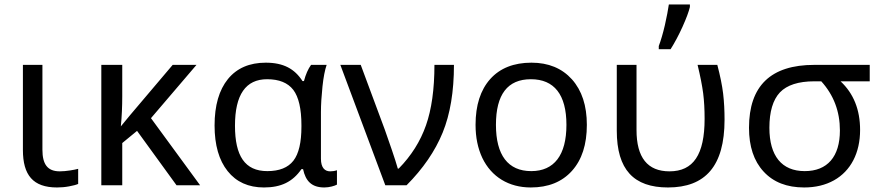

<svg xmlns="http://www.w3.org/2000/svg" viewBox="-20 -825 3917 855"><path d="M82 -536.1V-157.2C82 -45.4 127 9.8 233.9 9.8C251.5 9.8 269.5 8.3 287.6 4.9C305.7 1.5 319.3 -2 328.1 -5.9V-73.2C319.8 -70.8 307.6 -68.4 291.5 -65.9C275.4 -63.5 260.3 -62 246.1 -62C191.4 -62 168.9 -93.8 168.9 -158.2V-536.1Z M559.1 -312 518.1 -262.2C522.5 -306.6 524.4 -351.6 524.4 -397V-536.1H431.2V0H524.4V-188L590.3 -242.2L766.1 0H871.1L652.3 -298.8L855 -536.1H749Z M1155.3 9.8C1231.4 9.8 1283.2 -15.1 1322.3 -71.8H1329.6C1340.8 -19 1367.7 9.8 1424.3 9.8C1446.3 9.8 1470.2 2.9 1480.5 -2.9V-66.9C1470.7 -63.5 1460.4 -62 1450.2 -62C1427.2 -62 1409.2 -77.1 1409.2 -118.2V-326.2C1409.2 -359.4 1411.6 -397 1416 -439.5C1420.4 -481.4 1426.8 -513.7 1434.6 -536.1H1365.2C1352.1 -518.1 1341.3 -493.7 1333.5 -463.9H1327.1C1292 -518.6 1242.2 -545.9 1163.6 -545.9C1090.8 -545.9 1034.7 -521.5 995.1 -473.1C955.6 -424.3 935.5 -355.5 935.5 -266.1C935.5 -179.2 955.1 -111.3 993.7 -63C1032.2 -14.6 1086.4 9.8 1155.3 9.8ZM1170.4 -63C1070.3 -63 1026.4 -130.9 1026.4 -265.1C1026.4 -403.3 1074.2 -472.2 1169.4 -472.2C1222.7 -472.2 1261.7 -456.5 1286.1 -424.8C1310.1 -393.1 1322.3 -340.3 1322.3 -267.1V-261.2C1322.3 -190.9 1310.5 -140.1 1286.6 -109.4C1262.7 -78.6 1224.1 -63 1170.4 -63Z M1695.8 0H1790.5C1863.8 -73.7 1917.5 -151.9 1951.2 -234.4C1984.9 -316.9 2001.5 -417.5 2001.5 -536.1H1914.6C1914.6 -427.7 1901.9 -337.9 1877 -267.1C1852.1 -195.8 1811.5 -131.3 1755.4 -74.2H1751.5C1740.7 -113.8 1710.9 -198.7 1693.8 -247.1L1586.4 -536.1H1495.6Z M2593.3 -269C2593.3 -354.5 2571.3 -421.9 2526.9 -471.7C2482.4 -521 2422.4 -545.9 2346.7 -545.9C2268.1 -545.9 2206.5 -521.5 2163.1 -473.1C2119.6 -424.3 2097.7 -356.4 2097.7 -269C2097.7 -212.9 2107.9 -164.1 2127.9 -121.6C2168.5 -37.1 2246.1 9.8 2343.3 9.8C2421.4 9.8 2482.4 -14.6 2526.9 -64C2571.3 -113.3 2593.3 -181.6 2593.3 -269ZM2188.5 -269C2188.5 -404.3 2240.2 -472.2 2344.2 -472.2C2447.8 -472.2 2502.4 -403.8 2502.4 -269C2502.4 -134.3 2447.8 -63 2345.7 -63C2242.2 -63 2188.5 -134.3 2188.5 -269Z M2913.6 -606H2966.3C2984.4 -634.8 3002.4 -668 3019.5 -706.1C3036.6 -744.1 3047.4 -773.4 3052.2 -793.9V-805.2H2958.5C2955.1 -781.2 2949.2 -751 2940.9 -713.4C2932.1 -675.8 2922.9 -644.5 2913.6 -620.1ZM2954.6 9.8C3120.6 9.8 3206.5 -85 3206.5 -292C3206.5 -332.5 3204.6 -371.1 3200.2 -408.2C3195.8 -444.8 3187 -487.8 3174.3 -536.1H3086.4C3098.6 -485.8 3106.9 -443.4 3111.3 -409.7C3115.7 -375.5 3117.7 -337.4 3117.7 -295.9C3117.7 -136.2 3067.4 -62 2961.4 -62C2863.3 -62 2814.5 -123.5 2814.5 -246.1V-536.1H2726.6V-243.2C2726.6 -69.3 2802.2 9.8 2954.6 9.8Z M3810.1 -246.1C3810.1 -336.4 3781.2 -408.7 3723.1 -462.9H3853V-536.1H3606.4C3412.6 -536.1 3315.4 -442.9 3315.4 -255.9C3315.4 -172.9 3336.9 -107.9 3380.4 -61C3423.8 -13.7 3483.9 9.8 3561 9.8C3611.8 9.8 3656.2 -1 3693.8 -22C3769 -64 3810.1 -144.5 3810.1 -246.1ZM3406.2 -255.9C3406.2 -327.6 3421.9 -380.4 3453.1 -413.6C3484.4 -446.3 3535.6 -462.9 3606.4 -462.9H3637.2C3692.4 -401.9 3720.2 -329.1 3720.2 -244.1C3720.2 -127.4 3664.6 -63 3563.5 -63C3461.4 -63 3406.2 -130.4 3406.2 -255.9Z"/></svg>

Font: Noto Reveo Sans
Style: Regular
Weight: 400
Designer: Monotype Design team
Foundry: Monotype Imaging Inc.
Version: Version 1.04